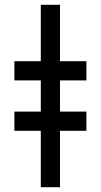

<svg xmlns="http://www.w3.org/2000/svg" viewBox="-20 -750 420 800"><path d="M150 30V-205H40V-285H150V-415H40V-495H150V-730H230V-495H340V-415H230V-285H340V-205H230V30Z"/></svg>

Font: Tektur Condensed
Style: Regular
Weight: 400
Width: 3
Designer: Adam Jagosz
Foundry: Adam Jagosz
Version: Version 1.005;gftools[0.9.30]